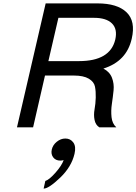

<svg xmlns="http://www.w3.org/2000/svg" viewBox="-20 -750 803 1131"><path d="M365 66Q395 66 412 89.5Q429 113 419 156Q401 233 334 297Q267 361 237 361L247 316Q270 309 307 267Q344 225 355 193Q345 196 335 196Q308 196 293.5 177Q279 158 285 131Q291 104 314.5 85Q338 66 365 66ZM324 -645 265 -390H445Q629 -390 659 -517Q673 -579 639.5 -612Q606 -645 534 -645ZM344 -730H554Q671 -730 725.5 -677.5Q780 -625 756 -522Q726 -389 589 -346Q626 -327 639.5 -292Q653 -257 649 -217.5Q645 -178 639 -138Q633 -98 637 -60Q641 -22 665 0H565Q543 -14 537 -43.5Q531 -73 537 -106Q543 -139 544 -175Q545 -211 539.5 -239.5Q534 -268 503 -286.5Q472 -305 415 -305H245L175 0H80L249 -730Z"/></svg>

Font: Miedinger
Style: Italic
Weight: 400
Italic angle: -13°
Version: Version 001.000